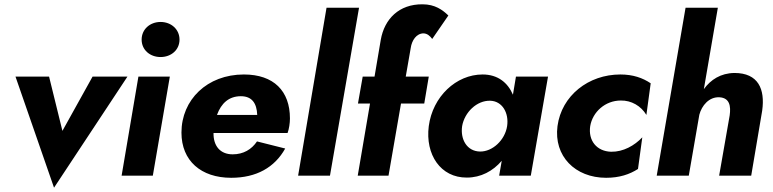

<svg xmlns="http://www.w3.org/2000/svg" viewBox="-20 -816 3593 892"><path d="M52 -460 231 56 572 -460H410L270 -208L208 -460Z M638 -632C638 -584 677 -551 726 -551C775 -551 814 -584 814 -632C814 -680 775 -714 726 -714C677 -714 638 -680 638 -632ZM623 -460 545 0H690L769 -460Z M1054 10C1171 10 1256 -38 1305 -126L1174 -159C1149 -122 1111 -99 1061 -99C1003 -99 971 -138 972 -198H1316C1323 -217 1327 -244 1327 -266C1327 -393 1252 -470 1113 -470C942 -470 823 -352 823 -200C823 -69 914 10 1054 10ZM1099 -369C1150 -369 1173 -337 1175 -282H988C1008 -337 1044 -369 1099 -369Z M1497 -780 1365 0H1513L1648 -780Z M1665 -460 1643 -335H1699L1642 0H1785L1843 -335H1951L1972 -460H1865L1888 -592C1893 -629 1915 -661 1948 -661C1965 -660 1977 -650 1988 -635L2063 -744C2036 -770 2001 -796 1943 -796C1834 -797 1766 -728 1749 -631L1720 -460Z M1972 -230C1955 -98 2027 10 2149 9C2214 9 2270 -21 2311 -69L2299 0H2446L2526 -460H2377L2363 -376C2339 -432 2293 -470 2222 -470C2099 -470 1990 -367 1972 -230ZM2127 -230C2138 -294 2195 -350 2258 -348C2314 -346 2345 -291 2336 -230C2326 -165 2268 -111 2210 -112C2149 -113 2118 -169 2127 -230Z M2722 -230C2733 -296 2792 -349 2864 -349C2913 -350 2958 -324 2983 -282L3003 -429C2966 -454 2921 -470 2862 -470C2714 -470 2589 -372 2570 -230C2552 -91 2652 10 2796 10C2858 10 2905 -6 2944 -31L2964 -178C2928 -140 2876 -110 2819 -111C2752 -113 2712 -163 2722 -230Z M3370 -280 3321 0H3470L3521 -302C3535 -402 3503 -477 3392 -477C3328 -476 3282 -446 3250 -402L3315 -780H3165L3031 0H3180L3229 -283C3240 -325 3274 -367 3323 -364C3370 -361 3376 -323 3370 -280Z"/></svg>

Font: Jost*
Style: Bold Italic
Weight: 700
Italic angle: -10°
Version: Version 3.7